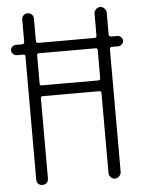

<svg xmlns="http://www.w3.org/2000/svg" viewBox="-53 -772 605 814"><g transform="rotate(-5 250.0 -365.0)"><path d="M369.1 -557.6H127.9Q120.1 -557.6 120.1 -549.8V-429.7Q120.1 -420.9 127.9 -420.9H369.1Q377.9 -420.9 377.9 -429.7V-549.8Q377.9 -557.6 369.1 -557.6ZM34.2 -557.6Q25.4 -557.6 18.6 -564.5Q11.7 -571.3 11.7 -580.1Q11.7 -588.9 18.6 -595.2Q25.4 -601.6 34.2 -601.6H61.5Q69.3 -601.6 70.3 -610.4V-705.1Q70.3 -715.8 77.1 -723.1Q84 -730.5 95.2 -730.5Q106.4 -730.5 113.3 -723.1Q120.1 -715.8 120.1 -705.1V-610.4Q120.1 -602.5 127.9 -601.6H369.1Q377.9 -601.6 377.9 -610.4V-704.1Q377.9 -713.9 385.7 -722.2Q393.6 -730.5 403.8 -730.5Q414.1 -730.5 421.9 -722.2Q429.7 -713.9 429.7 -704.1V-610.4Q429.7 -602.5 439.5 -601.6H465.8Q474.6 -601.6 481.4 -595.2Q488.3 -588.9 488.3 -580.1Q488.3 -571.3 481.4 -564.5Q474.6 -557.6 465.8 -557.6H439.5Q430.7 -557.6 429.7 -549.8V-26.4Q429.7 -16.6 421.9 -8.3Q414.1 0 403.8 0Q393.6 0 385.7 -7.8Q377.9 -15.6 377.9 -26.4V-366.2Q377.9 -375 369.1 -375H127.9Q120.1 -375 120.1 -366.2V-25.4Q120.1 -14.6 113.3 -7.3Q106.4 0 95.2 0Q84 0 77.1 -6.8Q70.3 -13.7 70.3 -25.4V-549.8Q70.3 -557.6 61.5 -557.6Z"/></g></svg>

Font: Rounded-X Mgen+ 1m light
Style: Regular
Weight: 200
Designer: [Source Han Sans]
Ryoko NISHIZUKA  (kana & ideographs); Paul D. Hunt (Latin, Greek & Cyrillic); Wenlong ZHANG  (bopomofo
Version: Version 1.059.20150602